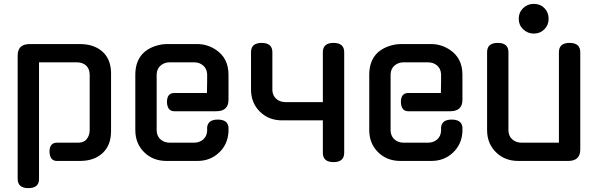

<svg xmlns="http://www.w3.org/2000/svg" viewBox="-20 -829 3067 989"><path d="M71 92V-543Q71 -602 133 -602H392Q462 -602 505.5 -565Q549 -528 552 -459V-153Q552 -81 508.5 -40.5Q465 0 392 0H273Q237 0 235 -47Q235 -94 273 -94H373Q411 -92 427 -113Q442 -132 442 -160V-442Q442 -474 424 -491Q406 -508 374 -508H181V93Q181 140 126 140Q71 140 71 92Z M677 -443Q677 -565 794 -596Q816 -602 837 -602H997Q1048 -602 1093 -572Q1157 -529 1157 -444V-315Q1157 -256 1094 -256H878Q842 -256 840 -303Q840 -350 878 -350H1046L1047 -408V-448Q1045 -476 1026 -492Q1007 -508 979 -508H855Q827 -508 808 -492Q789 -476 787 -448V-154Q789 -126 808 -110Q827 -94 855 -94H979Q1007 -94 1026 -110Q1045 -126 1047 -154V-173Q1051 -213 1102 -213Q1153 -213 1157 -173V-152Q1154 -86 1108.5 -43Q1063 0 997 0H837Q768 0 722.5 -45Q677 -90 677 -159Z M1273 -368V-560Q1273 -608 1328 -608Q1383 -608 1383 -560V-363Q1385 -335 1404 -319Q1423 -303 1451 -303H1643V-560Q1643 -608 1698 -608Q1753 -608 1753 -560V-42Q1753 6 1698 6Q1643 6 1643 -42V-209H1433Q1364 -209 1318.5 -254Q1273 -299 1273 -368Z M1882 -443Q1882 -565 1999 -596Q2021 -602 2042 -602H2202Q2253 -602 2298 -572Q2362 -529 2362 -444V-315Q2362 -256 2299 -256H2083Q2047 -256 2045 -303Q2045 -350 2083 -350H2251L2252 -408V-448Q2250 -476 2231 -492Q2212 -508 2184 -508H2060Q2032 -508 2013 -492Q1994 -476 1992 -448V-154Q1994 -126 2013 -110Q2032 -94 2060 -94H2184Q2212 -94 2231 -110Q2250 -126 2252 -154V-173Q2256 -213 2307 -213Q2358 -213 2362 -173V-152Q2359 -86 2313.5 -43Q2268 0 2202 0H2042Q1973 0 1927.5 -45Q1882 -90 1882 -159Z M2489 -159V-560Q2489 -608 2544 -608Q2599 -608 2599 -560V-154Q2601 -126 2620 -110Q2639 -94 2667 -94H2859V-560Q2859 -608 2914 -608Q2969 -608 2969 -560V-59Q2969 0 2907 0H2649Q2580 0 2534.5 -45Q2489 -90 2489 -159ZM2652 -732Q2652 -765 2674.5 -787Q2697 -809 2730 -809Q2763 -809 2784.5 -787Q2806 -765 2806 -732Q2806 -700 2784 -678Q2762 -656 2730 -656Q2698 -656 2675 -678Q2652 -700 2652 -732Z"/></svg>

Font: Gugi Cyrillic
Style: Regular
Weight: 400
Foundry: TAE System & Typefaces Co.
Version: Version 3.10 September 15, 2020